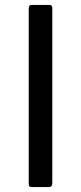

<svg xmlns="http://www.w3.org/2000/svg" viewBox="-20 -762 330 782"><path d="M181 -742Q193 -742 193 -729V-17Q193 -7 189 -3.5Q185 0 175 0H112Q103 0 100 -3Q97 -6 97 -14V-728Q97 -742 109 -742Z"/></svg>

Font: Libre Franklin
Style: Regular
Weight: 400
Designer: Pablo Impallari, Rodrigo Fuenzalida, Nhung Nguyen
Foundry: Impallari Type
Version: Version 3.000